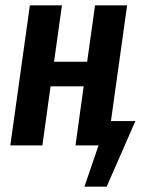

<svg xmlns="http://www.w3.org/2000/svg" viewBox="-20 -549 558 725"><path d="M398.9 -91.8H491.2L382.8 155.8H298.8L352.1 0H265.1L295.9 -223.1H170.9L140.1 0H19L92.8 -528.8H213.9L184.1 -315.9H309.1L338.9 -528.8H460Z"/></svg>

Font: Fira Sans Compressed Medium
Style: Italic
Weight: 500
Width: 3
Italic angle: -8°
Designer: Carrois Corporate & Edenspiekermann AG
Foundry: Carrois Corporate GbR & Edenspiekermann AG
Version: Version 4.203;PS 004.203;hotconv 1.0.88;makeotf.lib2.5.64775